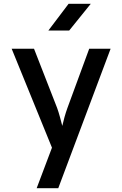

<svg xmlns="http://www.w3.org/2000/svg" viewBox="-20 -805 640 1005"><path d="M342 -645 455 -785H339L233 -645ZM285 180 559 -550H447L333 -240C323 -213 311 -170 306 -146C300 -170 289 -213 279 -240L158 -550H41L252 -32L172 180Z"/></svg>

Font: Tekne LDO SemiBold
Style: Regular
Weight: 600
Monospace: yes
Designer: Alessio Laiso, Mario Rullo, Paolo Rosset
Foundry: Alessio Laiso
Version: Version 1.000;hotconv 1.0.109;makeotfexe 2.5.65596